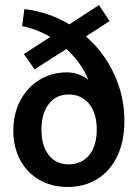

<svg xmlns="http://www.w3.org/2000/svg" viewBox="-20 -734 548 764"><path d="M475 -253Q475 -174 447.5 -114.5Q420 -55 368.5 -22.5Q317 10 249 10Q186 10 137 -18Q88 -46 60.5 -97Q33 -148 33 -214Q33 -281 60.5 -333.5Q88 -386 136.5 -416Q185 -446 246 -446Q269 -446 291.5 -438.5Q314 -431 331 -417Q303 -486 244 -539L118 -458L75 -519L180 -587Q125 -619 68 -630L77 -698Q175 -686 256 -637L374 -714L416 -650L322 -589Q394 -526 434.5 -438.5Q475 -351 475 -253ZM365 -218Q365 -283 335 -320.5Q305 -358 253 -358Q203 -358 174 -320Q145 -282 145 -218Q145 -154 174 -117Q203 -80 253 -80Q305 -80 335 -117Q365 -154 365 -218Z"/></svg>

Font: Sarabun SemiBold
Style: Regular
Weight: 600
Designer: Suppakit Chalermlarp | Katatrad Co.,Ltd.
Foundry: Cadson Demak Co.,Ltd.
Version: Version 1.000; ttfautohint (v1.6)